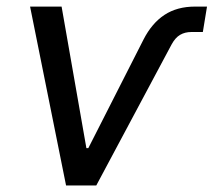

<svg xmlns="http://www.w3.org/2000/svg" viewBox="-20 -566 652 586"><path d="M181.6 0 71.8 -545.9H168L243.7 -113.8H249.5L418 -445.3Q443.4 -495.1 481.9 -520.5Q520.5 -545.9 575.2 -545.9H611.8L599.1 -468.3H564Q544.4 -468.3 529.8 -459.7Q515.1 -451.2 503.9 -430.7L273.9 0Z"/></svg>

Font: Inter Variable
Style: Italic
Weight: 400
Italic angle: -9.39999°
Designer: Rasmus Andersson
Foundry: rsms
Version: Version 4.001;git-9221beed3